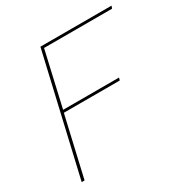

<svg xmlns="http://www.w3.org/2000/svg" viewBox="-153 -789 891 919"><g transform="rotate(-30 292.5 -330.0)"><path d="M580 -646H204L135 -344H444L440 -330H131L55 0H39L192 -660H585Z"/></g></svg>

Font: Kantumruy Pro Thin
Style: Italic
Weight: 250
Italic angle: -13°
Version: Version 1.002